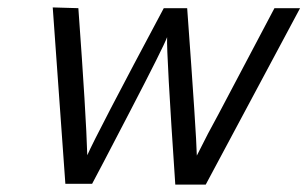

<svg xmlns="http://www.w3.org/2000/svg" viewBox="-20 -492 828 517"><path d="M122 -472 191 -470Q212 -181 215 -74Q239 -129 421 -470H484Q509 -127 510 -73L540 -132Q544 -140 554 -158Q564 -176 568 -184L719 -470H788L534 5H452Q428 -350 430 -392Q421 -367 329.5 -191Q238 -15 228 3H156Z"/></svg>

Font: Coval
Style: ExtraLight Italic
Weight: 200
Foundry: Context Ltd
Version: Version 001.000